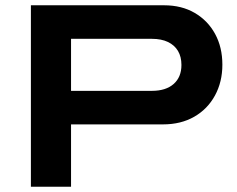

<svg xmlns="http://www.w3.org/2000/svg" viewBox="-20 -707 896 727"><path d="M97 0V-687H601Q668 -687 717.5 -658Q767 -629 794.5 -578.5Q822 -528 822 -462Q822 -397 794 -345.5Q766 -294 715.5 -265Q665 -236 597 -236H249V0ZM249 -363H555Q608 -363 637.5 -389Q667 -415 667 -461Q667 -492 654 -514Q641 -536 616 -548Q591 -560 555 -560H249Z"/></svg>

Font: Archivo SemiBold Expanded SemiBold
Style: Regular
Weight: 600
Width: 7
Version: Version 2.001